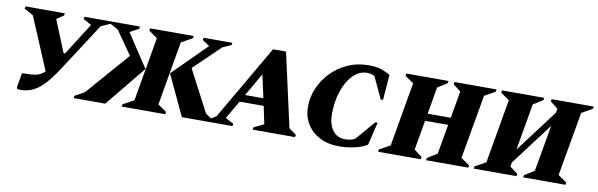

<svg xmlns="http://www.w3.org/2000/svg" viewBox="-43 -937 4083 1312"><g transform="rotate(10 1998.0 -280.5)"><path d="M367 -183Q324 -117 285.5 -74.5Q247 -32 206.5 -12Q166 8 117 8Q98 8 94 3Q90 -2 93 -16L108 -101L114 -107H140Q178 -107 208 -113.5Q238 -120 266 -146L113 -509L50 -544L54 -560H327L323 -544L277 -513L276 -509L365 -290H375L514 -509L515 -513L460 -544L463 -560H650L647 -544L582 -515Z M819 0 822 -16 898 -58 975 -502 915 -544 918 -560H1221L1217 -544L1141 -502L1064 -58L1125 -16L1121 0ZM1237 0 1105 -281 1336 -511 1286 -544 1289 -560H1489L1485 -544L1425 -517L1244 -342L1395 -53L1449 -16L1446 0ZM705 0H486L488 -16L555 -53L815 -351L701 -514L646 -544L648 -560H848L845 -544L783 -511L935 -281Z M1414 0 1417 -16 1469 -47 1770 -565H1860L1974 -53L2025 -16L2022 0H1728L1730 -16L1800 -50L1774 -173H1607L1534 -47L1591 -16L1588 0ZM1636 -224H1763L1728 -384Z M2329 10Q2251 10 2193.5 -20Q2136 -50 2104.5 -102Q2073 -154 2073 -221Q2073 -289 2100.5 -352Q2128 -415 2177 -464.5Q2226 -514 2291.5 -542.5Q2357 -571 2433 -571Q2489 -571 2522 -559.5Q2555 -548 2584 -530L2570 -355H2554L2484 -505Q2474 -511 2461.5 -514.5Q2449 -518 2430 -518Q2378 -518 2335.5 -475.5Q2293 -433 2268 -360.5Q2243 -288 2243 -198Q2243 -129 2274 -87Q2305 -45 2360 -45Q2377 -45 2395 -48Q2413 -51 2431 -62L2545 -195H2561L2523 -36Q2489 -14 2435.5 -2Q2382 10 2329 10Z M2598 0 2601 -16 2676 -58 2753 -502 2693 -544 2696 -560H2989L2986 -544L2919 -502L2887 -315H3047L3080 -502L3027 -544L3030 -560H3322L3319 -544L3245 -502L3167 -58L3227 -16L3224 0H2931L2934 -16L3002 -58L3038 -264H2878L2842 -58L2897 -16L2894 0Z M3262 0 3265 -16 3340 -58 3417 -502 3357 -544 3360 -560H3653L3650 -544L3583 -502L3527 -179L3749 -474L3754 -502L3701 -544L3704 -560H3996L3993 -544L3919 -502L3841 -58L3901 -16L3898 0H3605L3608 -16L3676 -58L3733 -380L3511 -86L3506 -58L3561 -16L3558 0Z"/></g></svg>

Font: Spectral SC ExtraBold
Style: Italic
Weight: 800
Italic angle: -10°
Designer: Jean-Baptiste Levee
Foundry: Production Type
Version: Version 2.001